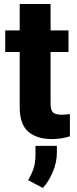

<svg xmlns="http://www.w3.org/2000/svg" viewBox="-20 -679 381 951"><path d="M319.3 -528.3V-421.4H230.5V-165.5Q230.5 -132.8 243.2 -121.8Q255.9 -110.8 284.7 -110.8Q298.3 -110.8 308.3 -111.8Q318.4 -112.8 326.2 -114.3V-3.9Q306.6 2.4 284.7 6.1Q262.7 9.8 236.8 9.8Q162.1 9.8 119.9 -26.9Q77.6 -63.5 77.6 -148.4V-421.4H5.9V-528.3H77.6V-659.2H230.5V-528.3ZM261.7 43.5V78.1Q261.7 125.5 241.2 173.3Q220.7 221.2 192.4 252L119.1 213.4Q135.3 187 145.5 158Q155.8 128.9 155.8 85.9V43.5Z"/></svg>

Font: Vazirmatn RD UI ExtraBold
Style: Regular
Weight: 800
Designer: Saber Rastikerdar
Foundry: Saber Rastikerdar
Version: Version 33.003